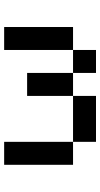

<svg xmlns="http://www.w3.org/2000/svg" viewBox="202 -686 484 929"><g transform="rotate(-90 444.5 -222.0)"><path d="M111.1 -444.4V-111.1H222.2V0H444.4V-111.1H222.2V-444.4ZM777.8 -444.4H666.7V-111.1H777.8ZM555.6 -111.1V-333.3H444.4V-111.1ZM555.6 -111.1V0H666.7V-111.1Z"/></g></svg>

Font: linjaSipiki
Style: Regular
Weight: 500
Foundry: Made with Bits'n'Picas by Kreative Software
Version: Version 1.3